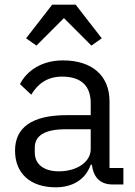

<svg xmlns="http://www.w3.org/2000/svg" viewBox="-20 -785 574 817"><path d="M202 -765 91 -622 135 -591 252 -708 369 -591 413 -622 302 -765ZM505 0V-70H446V-354C446 -463 372 -528 248 -528C155 -528 93 -482 65 -427L113 -382C141 -429 182 -459 244 -459C326 -459 366 -419 366 -346V-295H264C114 -295 44 -241 44 -144C44 -48 108 12 217 12C289 12 344 -21 366 -84H371C377 -36 401 0 460 0ZM230 -56C168 -56 128 -85 128 -136V-157C128 -207 169 -235 260 -235H366V-150C366 -97 309 -56 230 -56Z"/></svg>

Font: IBM Plex Arabic
Style: Regular
Weight: 400
Designer: Mike Abbink, Paul van der Laan, Pieter van Rosmalen, Wael Morcos, Khajak Apelian
Foundry: Bold Monday
Version: Version 1.0